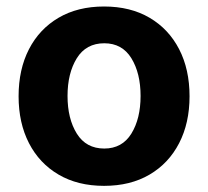

<svg xmlns="http://www.w3.org/2000/svg" viewBox="-20 -573 654 603"><path d="M306.8 10.7Q224.1 10.7 163.9 -24.7Q103.7 -60 71 -123.4Q38.4 -186.8 38.4 -270.6Q38.4 -355.1 71 -418.5Q103.7 -481.9 163.9 -517.2Q224.1 -552.6 306.8 -552.6Q389.6 -552.6 449.8 -517.2Q509.9 -481.9 542.6 -418.5Q575.3 -355.1 575.3 -270.6Q575.3 -186.8 542.6 -123.4Q509.9 -60 449.8 -24.7Q389.6 10.7 306.8 10.7ZM307.5 -106.5Q363.6 -106.5 392.6 -153.4Q421.5 -200.3 421.5 -271.7Q421.5 -343 392.6 -390.1Q363.6 -437.1 307.5 -437.1Q250.4 -437.1 221.2 -390.1Q192.1 -343 192.1 -271.7Q192.1 -200.3 221.2 -153.4Q250.4 -106.5 307.5 -106.5Z"/></svg>

Font: Inter UI
Style: Bold
Weight: 700
Designer: Rasmus Andersson
Foundry: rsms
Version: 3.2;8d6f07862